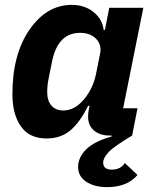

<svg xmlns="http://www.w3.org/2000/svg" viewBox="-20 -557 631 789"><path d="M545 -112 523 0Q449 44 426.5 68Q404 92 404 111Q404 140 439 140Q476 140 493 113L545 162Q503 212 420 212Q368 212 334.5 190Q301 168 301 129Q301 89 335 56Q369 23 439 4L438 0H430Q391 0 366.5 -20.5Q342 -41 342 -77Q342 -92 345 -107L348 -122H342Q309 -55 269.5 -21.5Q230 12 171 12Q101 12 66 -37.5Q31 -87 31 -170Q31 -334 101.5 -435.5Q172 -537 275 -537Q328 -537 364.5 -507.5Q401 -478 406 -434H411L429 -525H569L486 -112ZM240 -103Q288 -103 327 -151Q363 -195 375 -255L391 -335Q399 -372 375.5 -397Q352 -422 309 -422Q218 -422 194 -305L180 -235Q174 -207 174 -178Q174 -143 191.5 -123Q209 -103 240 -103Z"/></svg>

Font: Aneliza
Style: Bold Italic
Weight: 700
Italic angle: -11.31°
Designer: Mike Abbink, Paul van der Laan, Pieter van Rosmalen
Foundry: Bold Monday
Version: Version 3.0